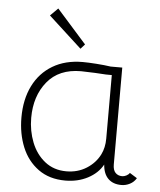

<svg xmlns="http://www.w3.org/2000/svg" viewBox="-53 -771 686 825"><g transform="rotate(5 290.5 -358.0)"><path d="M565 -28Q555 -11 537.5 -2Q520 7 501 7Q465 7 444 -13.5Q423 -34 420 -74Q399 -36 356 -13.5Q313 9 259 9Q190 9 142.5 -25.5Q95 -60 71.5 -117.5Q48 -175 48 -245Q48 -323 77 -381.5Q106 -440 160.5 -472.5Q215 -505 290 -505Q313 -505 348.5 -502.5Q384 -500 411 -496H461V-78Q461 -54 472 -42.5Q483 -31 501 -31Q510 -31 519.5 -36Q529 -41 533 -48ZM419 -460Q403 -459 347 -463L286 -465Q191 -465 140.5 -403Q90 -341 90 -247Q90 -191 109.5 -141.5Q129 -92 167.5 -61.5Q206 -31 260 -31Q309 -31 347 -55Q385 -79 404 -117Q419 -147 419 -186ZM132 -692 165 -725 293 -581 275 -561Z"/></g></svg>

Font: Bellota Light
Style: Regular
Weight: 300
Designer: Kemie Guaida
Foundry: Kemie Guaida
Version: Version 4.001